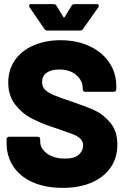

<svg xmlns="http://www.w3.org/2000/svg" viewBox="-20 -903 614 931"><path d="M12 -209V-228Q12 -233 15.5 -236.5Q19 -240 24 -240H163Q168 -240 171.5 -236.5Q175 -233 175 -228V-216Q175 -183 208 -158.5Q241 -134 297 -134Q341 -134 362 -153Q383 -172 383 -197Q383 -217 370.5 -229.5Q358 -242 337 -250.5Q316 -259 272 -274Q266 -277 260 -278.5Q254 -280 249 -282Q184 -303 136 -327.5Q88 -352 54 -395.5Q20 -439 20 -503Q20 -565 52.5 -611.5Q85 -658 143 -683Q201 -708 274 -708Q351 -708 412.5 -680Q474 -652 509 -601Q544 -550 544 -484V-470Q544 -465 540.5 -461.5Q537 -458 532 -458H393Q388 -458 384.5 -461.5Q381 -465 381 -470V-477Q381 -512 350 -539Q319 -566 267 -566Q228 -566 206 -550Q184 -534 184 -505Q184 -483 198 -468.5Q212 -454 241.5 -441.5Q271 -429 332 -409Q402 -385 441 -367Q480 -349 514.5 -308.5Q549 -268 549 -202Q549 -137 516 -90Q483 -43 423.5 -17.5Q364 8 285 8Q202 8 140.5 -18.5Q79 -45 45.5 -94.5Q12 -144 12 -209ZM121 -875Q121 -883 131 -883H240Q250 -883 254 -875L287 -821Q289 -818 291 -818Q293 -818 294 -821L327 -875Q331 -883 341 -883H449Q456 -883 458.5 -878.5Q461 -874 457 -868L383 -763Q378 -755 369 -755H209Q200 -755 195 -763L123 -868Q121 -872 121 -875Z"/></svg>

Font: BARLOWEXTRABOLD
Style: Regular
Weight: 800
Designer: Jeremy Tribby
Foundry: Tribby Type
Version: Version 1.422